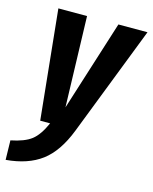

<svg xmlns="http://www.w3.org/2000/svg" viewBox="-134 -605 715 899"><g transform="rotate(15 223.5 -155.5)"><path d="M261 3Q219 111 153 160.5Q87 210 -19 219L-21 125Q45 112 78 86.5Q111 61 138 0H90L36 -530H175L188 -91L327 -530H468Z"/></g></svg>

Font: Fira Sans Compressed SemiBold
Style: Italic
Weight: 600
Width: 1
Italic angle: -8°
Designer: bBox Type GmbH & Carrois Corporate GbR & Edenspiekermann AG
Foundry: bBox Type GmbH & Carrois Corporate GbR & Edenspiekermann AG
Version: Version 4.301